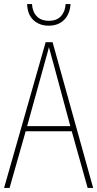

<svg xmlns="http://www.w3.org/2000/svg" viewBox="-20 -922 477 942"><path d="M410 0 332 -278H106L27 0H0L204 -715H238L437 0ZM243 -607Q237 -629 231.5 -648.5Q226 -668 220 -691Q215 -669 209 -649.5Q203 -630 197 -606L113 -303H325ZM326 -902Q323 -853 294.5 -824.5Q266 -796 219 -796Q174 -796 144.5 -823Q115 -850 113 -902H137Q139 -865 160 -842.5Q181 -820 220 -820Q259 -820 279.5 -843Q300 -866 302 -902Z"/></svg>

Font: Noto Sans Khmer Condensed Thin
Style: Regular
Weight: 100
Width: 3
Designer: Danh Hong and the Monotype Design Team
Foundry: Monotype Imaging Inc.
Version: Version 2.004; ttfautohint (v1.8.4.7-5d5b)